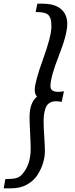

<svg xmlns="http://www.w3.org/2000/svg" viewBox="-100 -770 407 1039"><path d="M-80 249 -71 199Q-35 199 -15 194.5Q5 190 20 173Q66 122 66 35Q66 6 63 -51Q60 -108 60 -136Q60 -214 100 -247Q88 -261 88 -283Q88 -326 133 -450Q178 -574 178 -625Q178 -648 176 -659.5Q174 -671 166.5 -683Q159 -695 141 -700Q123 -705 93 -705L102 -750H131Q196 -750 230 -721Q264 -692 264 -641Q264 -584 218.5 -468.5Q173 -353 173 -304Q173 -273 214 -273Q226 -273 246 -276L234 -219Q216 -222 203 -222Q181 -222 166.5 -212Q152 -202 146 -183.5Q140 -165 138 -149Q136 -133 136 -111Q136 -83 139.5 -30Q143 23 143 48Q143 79 133 112Q123 145 103 176.5Q83 208 46.5 228.5Q10 249 -37 249Z"/></svg>

Font: Lobster Two
Style: Bold Italic
Weight: 700
Designer: Pablo Impallari
Foundry: Pablo Impallari. www.impallari.com
Version: Version 1.006